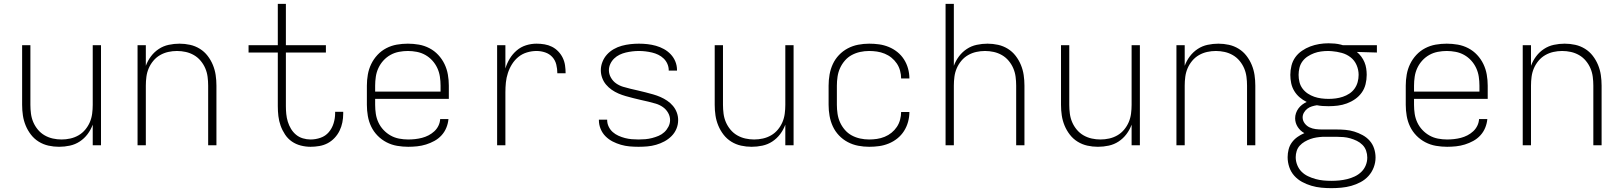

<svg xmlns="http://www.w3.org/2000/svg" viewBox="-20 -755 8440 998"><path d="M287 8Q259 8 232 2Q205 -4 181.5 -18.5Q158 -33 141 -55Q124 -77 113.5 -102.5Q103 -128 99 -155Q95 -182 95 -210V-520H138V-210Q138 -187 141 -164Q144 -141 153 -120Q162 -99 177 -81Q192 -63 212 -51.5Q232 -40 254.5 -35Q277 -30 300 -30Q323 -30 345.5 -35Q368 -40 388 -51.5Q408 -63 423 -81Q438 -99 447 -120Q456 -141 459 -164Q462 -187 462 -210V-520H505V0H462V-107Q452 -80 435 -57.5Q418 -35 394.5 -19.5Q371 -4 343 2Q315 8 287 8Z M695 0V-520H738V-413Q748 -440 765 -462.5Q782 -485 805.5 -500.5Q829 -516 857 -522Q885 -528 913 -528Q941 -528 968 -522Q995 -516 1018.5 -501.5Q1042 -487 1059 -465Q1076 -443 1086.5 -417.5Q1097 -392 1101 -365Q1105 -338 1105 -310V0H1062V-310Q1062 -333 1059 -356Q1056 -379 1047 -400Q1038 -421 1023 -439Q1008 -457 988 -468.5Q968 -480 945.5 -485Q923 -490 900 -490Q877 -490 854.5 -485Q832 -480 812 -468.5Q792 -457 777 -439Q762 -421 753 -400Q744 -379 741 -356Q738 -333 738 -310V0Z M1594 8Q1569 8 1543.5 1.5Q1518 -5 1497 -19.5Q1476 -34 1461.5 -56Q1447 -78 1438.5 -102Q1430 -126 1427 -151.5Q1424 -177 1424 -203V-482H1272V-520H1424V-735H1466V-520H1674V-482H1466V-203Q1466 -183 1468 -162.5Q1470 -142 1476 -122.5Q1482 -103 1492.5 -85.5Q1503 -68 1518.5 -55Q1534 -42 1554 -36Q1574 -30 1594 -30Q1621 -30 1646.5 -39Q1672 -48 1689 -68Q1706 -88 1714 -114Q1722 -140 1722 -166Q1722 -168 1722 -170Q1722 -172 1722 -174H1764Q1764 -171 1764 -168.5Q1764 -166 1764 -164Q1764 -141 1759.5 -118.5Q1755 -96 1745 -75.5Q1735 -55 1719 -38Q1703 -21 1683 -10.5Q1663 0 1640 4Q1617 8 1594 8Z M2102 8Q2073 8 2044 3Q2015 -2 1989 -15.5Q1963 -29 1942.5 -50Q1922 -71 1909.5 -97Q1897 -123 1892 -152Q1887 -181 1887 -210V-310Q1887 -339 1892 -367.5Q1897 -396 1909.5 -422Q1922 -448 1942 -469.5Q1962 -491 1988 -504.5Q2014 -518 2042.5 -523Q2071 -528 2100 -528Q2129 -528 2157.5 -523Q2186 -518 2212 -504.5Q2238 -491 2258 -469.5Q2278 -448 2290.5 -422Q2303 -396 2308 -367.5Q2313 -339 2313 -310V-241H1930V-210Q1930 -186 1933.5 -163Q1937 -140 1947 -118.5Q1957 -97 1973.5 -79.5Q1990 -62 2010.5 -50.5Q2031 -39 2054.5 -34.5Q2078 -30 2102 -30Q2120 -30 2138 -32Q2156 -34 2173.5 -38.5Q2191 -43 2207.5 -51.5Q2224 -60 2237.5 -72.5Q2251 -85 2259 -101.5Q2267 -118 2268 -136H2311Q2309 -113 2300 -91Q2291 -69 2275 -51.5Q2259 -34 2238 -22.5Q2217 -11 2194.5 -4Q2172 3 2148.5 5.5Q2125 8 2102 8ZM1930 -279H2270V-310Q2270 -333 2266.5 -356.5Q2263 -380 2253 -401.5Q2243 -423 2227 -440.5Q2211 -458 2190.5 -469.5Q2170 -481 2146.5 -485.5Q2123 -490 2100 -490Q2077 -490 2053.5 -485.5Q2030 -481 2009.5 -469.5Q1989 -458 1973 -440.5Q1957 -423 1947 -401.5Q1937 -380 1933.5 -356.5Q1930 -333 1930 -310Z M2564 0V-520H2607V-399Q2615 -426 2629.5 -450Q2644 -474 2665.5 -492.5Q2687 -511 2714 -519.5Q2741 -528 2769 -528Q2790 -528 2810.5 -524.5Q2831 -521 2849 -512Q2867 -503 2881.5 -488Q2896 -473 2905 -454.5Q2914 -436 2917 -415.5Q2920 -395 2920 -374H2877Q2877 -397 2871.5 -419.5Q2866 -442 2851 -458.5Q2836 -475 2814 -482.5Q2792 -490 2769 -490Q2744 -490 2719 -482.5Q2694 -475 2674.5 -459Q2655 -443 2641.5 -421.5Q2628 -400 2620 -375.5Q2612 -351 2609.5 -326Q2607 -301 2607 -276V0Z M3299 8Q3276 8 3253 6Q3230 4 3207.5 -2.5Q3185 -9 3164.5 -19.5Q3144 -30 3127.5 -46.5Q3111 -63 3102 -85Q3093 -107 3093 -130Q3093 -130 3093 -131Q3093 -132 3093 -133H3136Q3136 -132 3136 -131.5Q3136 -131 3136 -131Q3136 -113 3144 -96.5Q3152 -80 3165 -68.5Q3178 -57 3194.5 -49.5Q3211 -42 3228.5 -37.5Q3246 -33 3263.5 -31.5Q3281 -30 3299 -30Q3317 -30 3334.5 -31.5Q3352 -33 3369.5 -37.5Q3387 -42 3403.5 -49Q3420 -56 3433 -68Q3446 -80 3454.5 -96.5Q3463 -113 3463 -131Q3463 -151 3452.5 -169Q3442 -187 3425.5 -198.5Q3409 -210 3389.5 -216Q3370 -222 3350.5 -226.5Q3331 -231 3311 -235.5Q3291 -240 3271.5 -245Q3252 -250 3232.5 -255.5Q3213 -261 3194.5 -269Q3176 -277 3159.5 -288.5Q3143 -300 3130 -315.5Q3117 -331 3110 -350.5Q3103 -370 3103 -390Q3103 -412 3111.5 -433.5Q3120 -455 3135 -471.5Q3150 -488 3170 -499.5Q3190 -511 3212 -517Q3234 -523 3256.5 -525.5Q3279 -528 3301 -528Q3324 -528 3346 -525.5Q3368 -523 3389.5 -517Q3411 -511 3431 -500Q3451 -489 3466.5 -472.5Q3482 -456 3490.5 -435Q3499 -414 3499 -391Q3499 -391 3499 -390Q3499 -389 3499 -388H3456Q3456 -389 3456 -389.5Q3456 -390 3456 -390Q3456 -407 3449 -423Q3442 -439 3429.5 -451Q3417 -463 3401.5 -470.5Q3386 -478 3369 -482Q3352 -486 3335 -488Q3318 -490 3301 -490Q3284 -490 3267 -488Q3250 -486 3233 -482Q3216 -478 3200.5 -470.5Q3185 -463 3172.5 -451Q3160 -439 3152.5 -423Q3145 -407 3145 -390Q3145 -370 3155.5 -351.5Q3166 -333 3182.5 -321.5Q3199 -310 3218.5 -304Q3238 -298 3257.5 -293.5Q3277 -289 3296.5 -284.5Q3316 -280 3335.5 -275Q3355 -270 3374.5 -264.5Q3394 -259 3412.5 -251Q3431 -243 3448 -231.5Q3465 -220 3478 -204.5Q3491 -189 3498 -170Q3505 -151 3505 -131Q3505 -107 3496 -85.5Q3487 -64 3470.5 -47.5Q3454 -31 3433.5 -20Q3413 -9 3390.5 -2.5Q3368 4 3345 6Q3322 8 3299 8Z M3887 8Q3859 8 3832 2Q3805 -4 3781.5 -18.5Q3758 -33 3741 -55Q3724 -77 3713.5 -102.5Q3703 -128 3699 -155Q3695 -182 3695 -210V-520H3738V-210Q3738 -187 3741 -164Q3744 -141 3753 -120Q3762 -99 3777 -81Q3792 -63 3812 -51.5Q3832 -40 3854.5 -35Q3877 -30 3900 -30Q3923 -30 3945.5 -35Q3968 -40 3988 -51.5Q4008 -63 4023 -81Q4038 -99 4047 -120Q4056 -141 4059 -164Q4062 -187 4062 -210V-520H4105V0H4062V-107Q4052 -80 4035 -57.5Q4018 -35 3994.5 -19.5Q3971 -4 3943 2Q3915 8 3887 8Z M4498 8Q4469 8 4440.5 2.5Q4412 -3 4386.5 -16.5Q4361 -30 4341 -51Q4321 -72 4309 -98Q4297 -124 4292 -152.5Q4287 -181 4287 -210V-310Q4287 -339 4292 -367.5Q4297 -396 4309 -422Q4321 -448 4341 -469Q4361 -490 4386.5 -503.5Q4412 -517 4440.5 -522.5Q4469 -528 4498 -528Q4524 -528 4549.5 -524.5Q4575 -521 4599.5 -511Q4624 -501 4644.5 -484.5Q4665 -468 4679 -446Q4693 -424 4700 -398.5Q4707 -373 4707 -347H4664Q4664 -367 4658.5 -387.5Q4653 -408 4641.5 -425Q4630 -442 4614 -455Q4598 -468 4578.5 -476Q4559 -484 4538.5 -487Q4518 -490 4498 -490Q4474 -490 4451 -485Q4428 -480 4407.5 -469Q4387 -458 4371.5 -440Q4356 -422 4346.5 -401Q4337 -380 4333.5 -356.5Q4330 -333 4330 -310V-210Q4330 -187 4333.5 -163.5Q4337 -140 4346.5 -119Q4356 -98 4371.5 -80Q4387 -62 4407.5 -51Q4428 -40 4451 -35Q4474 -30 4498 -30Q4518 -30 4538.5 -33Q4559 -36 4578.5 -44Q4598 -52 4614 -65Q4630 -78 4641.5 -95Q4653 -112 4658.5 -132.5Q4664 -153 4664 -173H4707Q4707 -147 4700 -121.5Q4693 -96 4679 -74Q4665 -52 4644.5 -35.5Q4624 -19 4599.5 -9Q4575 1 4549.5 4.5Q4524 8 4498 8Z M4895 0V-735H4938V-413Q4948 -440 4965 -462.5Q4982 -485 5005.5 -500.5Q5029 -516 5057 -522Q5085 -528 5113 -528Q5141 -528 5168 -522Q5195 -516 5218.5 -501.5Q5242 -487 5259 -465Q5276 -443 5286.5 -417.5Q5297 -392 5301 -365Q5305 -338 5305 -310V0H5262V-310Q5262 -333 5259 -356Q5256 -379 5247 -400Q5238 -421 5223 -439Q5208 -457 5188 -468.5Q5168 -480 5145.5 -485Q5123 -490 5100 -490Q5077 -490 5054.5 -485Q5032 -480 5012 -468.5Q4992 -457 4977 -439Q4962 -421 4953 -400Q4944 -379 4941 -356Q4938 -333 4938 -310V0Z M5687 8Q5659 8 5632 2Q5605 -4 5581.5 -18.5Q5558 -33 5541 -55Q5524 -77 5513.5 -102.5Q5503 -128 5499 -155Q5495 -182 5495 -210V-520H5538V-210Q5538 -187 5541 -164Q5544 -141 5553 -120Q5562 -99 5577 -81Q5592 -63 5612 -51.5Q5632 -40 5654.5 -35Q5677 -30 5700 -30Q5723 -30 5745.5 -35Q5768 -40 5788 -51.5Q5808 -63 5823 -81Q5838 -99 5847 -120Q5856 -141 5859 -164Q5862 -187 5862 -210V-520H5905V0H5862V-107Q5852 -80 5835 -57.5Q5818 -35 5794.5 -19.5Q5771 -4 5743 2Q5715 8 5687 8Z M6095 0V-520H6138V-413Q6148 -440 6165 -462.5Q6182 -485 6205.5 -500.5Q6229 -516 6257 -522Q6285 -528 6313 -528Q6341 -528 6368 -522Q6395 -516 6418.5 -501.5Q6442 -487 6459 -465Q6476 -443 6486.5 -417.5Q6497 -392 6501 -365Q6505 -338 6505 -310V0H6462V-310Q6462 -333 6459 -356Q6456 -379 6447 -400Q6438 -421 6423 -439Q6408 -457 6388 -468.5Q6368 -480 6345.5 -485Q6323 -490 6300 -490Q6277 -490 6254.5 -485Q6232 -480 6212 -468.5Q6192 -457 6177 -439Q6162 -421 6153 -400Q6144 -379 6141 -356Q6138 -333 6138 -310V0Z M6900 223Q6900 223 6900 223Q6900 223 6900 223Q6874 223 6848 220.5Q6822 218 6796.5 210.5Q6771 203 6748 190.5Q6725 178 6707.5 158.5Q6690 139 6681.5 113.5Q6673 88 6673 62Q6673 42 6678 22Q6683 2 6695 -14.5Q6707 -31 6724 -43Q6741 -55 6760 -63Q6749 -69 6740.5 -77Q6732 -85 6725.5 -95Q6719 -105 6715.5 -116.5Q6712 -128 6712 -140Q6712 -154 6716.5 -167Q6721 -180 6729 -191Q6737 -202 6748 -210.5Q6759 -219 6772 -225Q6752 -235 6735.5 -249Q6719 -263 6707.5 -282Q6696 -301 6691.5 -322.5Q6687 -344 6687 -366Q6687 -390 6693 -414Q6699 -438 6713 -457.5Q6727 -477 6747.5 -491Q6768 -505 6790.5 -513.5Q6813 -522 6837 -526Q6861 -530 6886 -530Q6902 -530 6918 -528.5Q6934 -527 6950 -523L6960 -520H7137V-482L7033 -485Q7046 -474 7056 -460.5Q7066 -447 7072.5 -431.5Q7079 -416 7081.5 -399Q7084 -382 7084 -366Q7084 -341 7078 -317Q7072 -293 7058 -273.5Q7044 -254 7024 -240Q7004 -226 6981 -217.5Q6958 -209 6934 -206Q6910 -203 6886 -203Q6870 -203 6855 -204Q6840 -205 6825 -208Q6812 -206 6799 -202Q6786 -198 6775.5 -190Q6765 -182 6758 -170Q6751 -158 6751 -145Q6751 -128 6761.5 -114Q6772 -100 6787 -93Q6802 -86 6818.5 -84Q6835 -82 6851 -82Q6851 -82 6851 -82Q6851 -82 6851 -82Q6854 -82 6856.5 -82Q6859 -82 6861 -82Q6864 -82 6867 -82Q6870 -82 6873 -82H6927Q6950 -82 6973.5 -80Q6997 -78 7019.5 -71Q7042 -64 7063 -52.5Q7084 -41 7099.5 -23.5Q7115 -6 7122.5 17Q7130 40 7130 64Q7130 90 7120.5 115Q7111 140 7093.5 159.5Q7076 179 7052.5 191.5Q7029 204 7004 211Q6979 218 6952.5 220.5Q6926 223 6900 223ZM6886 -241Q6905 -241 6923.5 -243.5Q6942 -246 6960 -252Q6978 -258 6994 -268.5Q7010 -279 7021 -294.5Q7032 -310 7037 -328.5Q7042 -347 7042 -366Q7042 -392 7031.5 -416.5Q7021 -441 7000.5 -457Q6980 -473 6954.5 -480Q6929 -487 6903 -489L6886 -490Q6885 -490 6884.5 -490Q6884 -490 6884 -490Q6865 -490 6846.5 -487.5Q6828 -485 6810.5 -478.5Q6793 -472 6777 -461.5Q6761 -451 6750 -436Q6739 -421 6734.5 -402.5Q6730 -384 6730 -366Q6730 -347 6734.5 -328.5Q6739 -310 6750.5 -294.5Q6762 -279 6778 -268.5Q6794 -258 6811.5 -252Q6829 -246 6848 -243.5Q6867 -241 6886 -241ZM6900 185Q6921 185 6941.5 183Q6962 181 6982.5 176Q7003 171 7022 162Q7041 153 7056 138.5Q7071 124 7079 104.5Q7087 85 7087 64Q7087 46 7081 28.5Q7075 11 7062 -2Q7049 -15 7032.5 -23Q7016 -31 6998.5 -36Q6981 -41 6963 -42.5Q6945 -44 6927 -44H6873Q6873 -44 6873 -44Q6873 -44 6873 -44Q6868 -44 6864 -44Q6860 -44 6856 -44Q6839 -43 6823 -40.5Q6807 -38 6791.5 -32.5Q6776 -27 6761.5 -18.5Q6747 -10 6736 2Q6725 14 6720 30Q6715 46 6715 62Q6715 83 6723 103Q6731 123 6745.5 137.5Q6760 152 6779 161Q6798 170 6818 175.5Q6838 181 6858.5 183Q6879 185 6900 185Q6900 185 6900 185Q6900 185 6900 185Z M7502 8Q7473 8 7444 3Q7415 -2 7389 -15.5Q7363 -29 7342.5 -50Q7322 -71 7309.5 -97Q7297 -123 7292 -152Q7287 -181 7287 -210V-310Q7287 -339 7292 -367.5Q7297 -396 7309.5 -422Q7322 -448 7342 -469.5Q7362 -491 7388 -504.5Q7414 -518 7442.5 -523Q7471 -528 7500 -528Q7529 -528 7557.5 -523Q7586 -518 7612 -504.5Q7638 -491 7658 -469.5Q7678 -448 7690.5 -422Q7703 -396 7708 -367.5Q7713 -339 7713 -310V-241H7330V-210Q7330 -186 7333.5 -163Q7337 -140 7347 -118.5Q7357 -97 7373.5 -79.5Q7390 -62 7410.5 -50.5Q7431 -39 7454.5 -34.5Q7478 -30 7502 -30Q7520 -30 7538 -32Q7556 -34 7573.5 -38.5Q7591 -43 7607.5 -51.5Q7624 -60 7637.5 -72.5Q7651 -85 7659 -101.5Q7667 -118 7668 -136H7711Q7709 -113 7700 -91Q7691 -69 7675 -51.5Q7659 -34 7638 -22.5Q7617 -11 7594.5 -4Q7572 3 7548.5 5.5Q7525 8 7502 8ZM7330 -279H7670V-310Q7670 -333 7666.5 -356.5Q7663 -380 7653 -401.5Q7643 -423 7627 -440.5Q7611 -458 7590.5 -469.5Q7570 -481 7546.5 -485.5Q7523 -490 7500 -490Q7477 -490 7453.5 -485.5Q7430 -481 7409.5 -469.5Q7389 -458 7373 -440.5Q7357 -423 7347 -401.5Q7337 -380 7333.5 -356.5Q7330 -333 7330 -310Z M7895 0V-520H7938V-413Q7948 -440 7965 -462.5Q7982 -485 8005.5 -500.5Q8029 -516 8057 -522Q8085 -528 8113 -528Q8141 -528 8168 -522Q8195 -516 8218.5 -501.5Q8242 -487 8259 -465Q8276 -443 8286.5 -417.5Q8297 -392 8301 -365Q8305 -338 8305 -310V0H8262V-310Q8262 -333 8259 -356Q8256 -379 8247 -400Q8238 -421 8223 -439Q8208 -457 8188 -468.5Q8168 -480 8145.5 -485Q8123 -490 8100 -490Q8077 -490 8054.5 -485Q8032 -480 8012 -468.5Q7992 -457 7977 -439Q7962 -421 7953 -400Q7944 -379 7941 -356Q7938 -333 7938 -310V0Z"/></svg>

Font: Zed Sans Extralight Extended
Style: Regular
Weight: 200
Width: 7
Designer: Belleve Invis
Foundry: Belleve Invis
Version: Version 1.0.0; ttfautohint (v1.8.4)